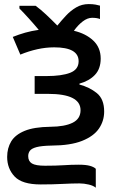

<svg xmlns="http://www.w3.org/2000/svg" viewBox="-20 -688 560 917"><path d="M403.8 -668.5Q422.9 -668.5 436.3 -666Q449.7 -663.6 457.5 -661.1V-597.2Q442.9 -603 419.9 -603Q397.9 -603 375.2 -585.7Q352.5 -568.4 333 -541Q389.6 -527.8 425.3 -494.4Q460.9 -460.9 460.9 -408.2Q460.9 -359.4 433.3 -330.3Q405.8 -301.3 359.4 -288.6V-284.2Q407.7 -271.5 442.6 -243.2Q477.5 -214.8 477.5 -155.3Q477.5 -110.4 452.4 -73.7Q427.2 -37.1 371.8 -15.1Q316.4 6.8 226.1 7.3Q178.7 8.3 154.8 14.6Q130.9 21 122.8 32Q114.7 43 114.7 57.6Q114.7 82 132.6 92.8Q150.4 103.5 195.3 103.5Q248 103.5 283.9 101.1Q319.8 98.6 356 98.6Q390.1 98.6 409.4 104Q428.7 109.4 437.5 118.2V208.5Q426.3 198.7 403.8 193.4Q381.3 188 359.4 188Q325.7 188 278.3 190.4Q231 192.9 174.3 192.9Q85.4 192.9 49.8 155Q14.2 117.2 14.2 61.5Q14.2 19.5 33.4 -12.5Q52.7 -44.4 97.7 -63Q142.6 -81.5 220.2 -82.5Q289.1 -83 326.9 -101.8Q364.7 -120.6 364.7 -161.6Q364.7 -239.7 209.5 -239.7H145.5V-324.7H202.1Q274.4 -324.7 314.9 -340.3Q355.5 -356 355.5 -395.5Q355.5 -461.9 238.8 -461.9Q199.2 -461.9 158.2 -452.9Q117.2 -443.8 77.1 -427.2L41 -511.7Q70.3 -523.4 100.3 -532Q130.4 -540.5 165 -545.4Q143.6 -571.3 117.9 -599.6Q92.3 -627.9 72.8 -647.5V-660.2H150.4Q173.3 -643.6 199.7 -618.9Q226.1 -594.2 253.9 -565.9Q272.9 -589.4 294.9 -613Q316.9 -636.7 343.8 -652.6Q370.6 -668.5 403.8 -668.5Z"/></svg>

Font: Open Sans SemiBold
Style: Regular
Weight: 600
Designer: Monotype Design Team
Foundry: Monotype Imaging Inc.
Version: Version 3.003; ttfautohint (v1.8.4)